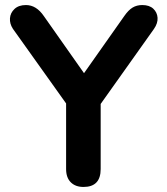

<svg xmlns="http://www.w3.org/2000/svg" viewBox="-20 -733 663 761"><path d="M311 8Q279 8 260.5 -10.5Q242 -29 242 -63V-323L31 -619Q18 -639 19.5 -660.5Q21 -682 37.5 -697.5Q54 -713 83 -713Q124 -713 154 -669L313 -443L473 -670Q489 -693 505.5 -703Q522 -713 544 -713Q572 -713 587.5 -698.5Q603 -684 604.5 -662.5Q606 -641 590 -618L379 -321V-63Q379 8 311 8Z"/></svg>

Font: Chiron GoRound TC SB
Style: Regular
Weight: 500
Designer: Ryoko NISHIZUKA 西塚涼子 (kana, bopomofo & ideographs); Paul D. Hunt (Latin, Greek & Cyrillic); Sandoll Communications 산돌커뮤니
Foundry: Adobe
Version: Version 1.000;hotconv 1.1.1;makeotfexe 2.6.0